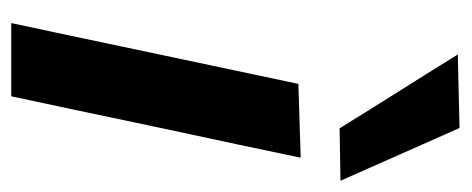

<svg xmlns="http://www.w3.org/2000/svg" viewBox="-262 -556 818 333"><g transform="rotate(90 146.5 -389.0)"><path d="M19.5 0Q31 -54 41.8 -104.5Q52.5 -155 65.5 -217L76 -266.5Q91.5 -339 102.5 -391.8Q113.5 -444.5 125 -498L253 -502Q241.5 -446.5 230.2 -393.5Q219 -340.5 203 -266.5L192.5 -217Q179.5 -155 168.8 -104.5Q158 -54 146.5 0ZM202 -569.5Q171.5 -619 139 -670.5Q106.5 -722 74 -774.5L201.5 -777.5Q224.5 -726 247.2 -674.5Q270 -623 293 -571Z"/></g></svg>

Font: Commissioner SemiBold
Style: Italic
Weight: 600
Italic angle: -12°
Designer: Kostas Bartsokas
Foundry: Kostas Bartsokas
Version: Version 1.000; ttfautohint (v1.8.3)